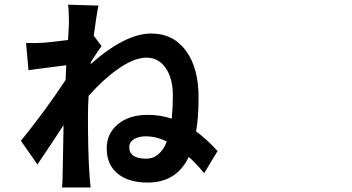

<svg xmlns="http://www.w3.org/2000/svg" viewBox="-20 -791 1540 839"><path d="M251 28.3Q253.9 -1 253.9 -40Q254.9 -77.1 255.9 -142.6Q256.8 -206.1 257.8 -244.1Q199.2 -154.3 143.6 -72.3L71.3 -175.8Q174.8 -302.7 266.6 -441.4L269.5 -505.9Q246.1 -502.9 185.5 -495.1Q128.9 -487.3 104.5 -484.4L93.8 -603.5Q131.8 -601.6 172.9 -604.5Q199.2 -606.4 277.3 -616.2Q278.3 -628.9 279.3 -650.4Q281.2 -681.6 281.2 -687.5Q281.2 -691.4 281.2 -699.2Q281.2 -746.1 277.3 -770.5L410.2 -766.6Q403.3 -736.3 389.6 -634.8L423.8 -589.8Q411.1 -573.2 377 -519.5L376 -510.7Q527.3 -644.5 640.6 -644.5Q738.3 -644.5 793 -568.4Q847.7 -494.1 847.7 -365.2Q847.7 -277.3 836.9 -216.8Q883.8 -182.6 930.7 -130.9L872.1 -34.2Q837.9 -76.2 804.7 -105.5Q752 6.8 625 6.8Q544.9 6.8 498 -29.3Q446.3 -68.4 446.3 -143.6Q446.3 -207 495.1 -248Q543.9 -289.1 626 -289.1Q680.7 -289.1 730.5 -272.5Q735.4 -324.2 735.4 -374Q735.4 -448.2 704.1 -493.7Q672.9 -539.1 620.1 -539.1Q564.5 -539.1 491.2 -486.3Q430.7 -443.4 367.2 -372.1Q364.3 -325.2 364.3 -283.2Q364.3 -129.9 370.1 -43Q371.1 -19.5 376 28.3ZM618.2 -97.7Q651.4 -97.7 672.9 -118.2Q695.3 -136.7 709 -172.9Q662.1 -195.3 617.2 -195.3Q586.9 -195.3 566.4 -183.6Q544.9 -169.9 544.9 -148.4Q544.9 -97.7 618.2 -97.7Z"/></svg>

Font: Bpmf GenSeki Gothic B
Style: B
Weight: 700
Foundry: But Ko
Version: Version 1.320